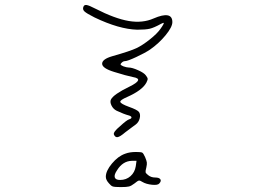

<svg xmlns="http://www.w3.org/2000/svg" viewBox="-20 -691 1040 782"><path d="M533 -14 536 -36H517Q480 -35 457 2Q444 21 447.5 31.5Q451 42 469 42Q494 42 511.5 26.5Q529 11 533 -14ZM490 -65Q508 -72 534 -72Q554 -72 559 -69.5Q564 -67 571 -51Q577 -37 578 -29.5Q579 -22 576 -9Q572 6 573 10.5Q574 15 583 22Q595 32 612 32Q628 32 633 39Q638 46 629 56Q623 64 599 61.5Q575 59 560 50Q551 44 546 44.5Q541 45 528 56Q515 66 505.5 68.5Q496 71 472 71Q447 71 439.5 68.5Q432 66 424 56Q411 42 411 29Q411 5 436 -25Q461 -55 490 -65ZM320 -664Q323 -672 333 -670.5Q343 -669 368 -656Q448 -615 504.5 -605.5Q561 -596 606 -616Q643 -632 662.5 -628.5Q682 -625 682 -601Q682 -581 654.5 -547.5Q627 -514 591 -489Q570 -475 534.5 -458.5Q499 -442 489 -442Q481 -442 474 -434Q470 -430 471.5 -427.5Q473 -425 482 -421Q496 -416 504 -416Q518 -416 542.5 -405Q567 -394 574 -384Q581 -375 581.5 -370.5Q582 -366 576 -354Q559 -323 498 -296Q468 -283 470 -276Q472 -268 505 -256Q539 -244 546 -235Q553 -225 549 -209Q545 -193 533 -184Q532 -184 516 -171.5Q500 -159 490 -152Q469 -134 459 -132.5Q449 -131 444 -143Q440 -153 469 -177Q496 -202 506 -205Q516 -208 515.5 -213Q515 -218 504 -221Q485 -226 455 -240Q441 -247 434 -261.5Q427 -276 432 -286Q443 -307 507 -338Q570 -369 522 -377Q499 -382 489 -385Q486 -386 479 -388Q472 -390 462 -393Q452 -396 445 -398Q396 -413 396 -431.5Q396 -450 437 -462Q511 -483 536 -495Q561 -507 591 -531Q621 -555 634 -574Q651 -598 646 -598Q644 -598 636 -594Q607 -578 590 -574Q573 -570 539 -570Q465 -572 365 -620Q333 -636 324 -644.5Q315 -653 320 -664Z"/></svg>

Font: sitelen luka ante tan jan Iwi
Style: Regular
Weight: 400
Designer: jan Iwi
Foundry: SP Font Maker - https://wasokeli.github.io/sp-font-maker
Version: Version 1.0